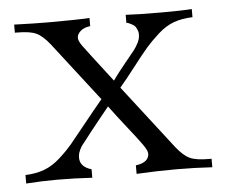

<svg xmlns="http://www.w3.org/2000/svg" viewBox="-39 -474 607 518"><g transform="rotate(-5 264.0 -215.0)"><path d="M12 0V-23Q41 -24 63.5 -32.5Q86 -41 107 -60Q128 -79 142.5 -96.5Q157 -114 185 -149Q213 -184 234 -209L111 -368Q92 -392 75 -400Q58 -408 23 -408H17V-430Q73 -428 110 -428Q184 -428 221 -430V-408Q204 -406 194.5 -397.5Q185 -389 185 -379Q185 -371 195 -357Q205 -343 272 -256Q287 -277 305.5 -299.5Q324 -322 331.5 -331.5Q339 -341 344.5 -352Q350 -363 350 -374Q350 -379 349 -382.5Q348 -386 346.5 -389Q345 -392 343.5 -394.5Q342 -397 339.5 -399Q337 -401 335 -402Q333 -403 330 -404.5Q327 -406 326 -406.5Q325 -407 322 -408H319V-430Q351 -428 416 -428Q471 -428 498 -430V-408Q469 -407 447 -399Q425 -391 404.5 -372.5Q384 -354 370 -338Q356 -322 331 -289.5Q306 -257 288 -236V-235L421 -63Q440 -39 457 -31Q474 -23 509 -23H516V0Q468 -3 419 -3Q365 -3 311 0V-23Q347 -28 347 -52Q347 -60 335 -77Q323 -94 296 -128Q269 -162 250 -188Q240 -176 228.5 -161.5Q217 -147 210.5 -139Q204 -131 196.5 -121.5Q189 -112 185 -106.5Q181 -101 176 -95Q171 -89 169 -85.5Q167 -82 165 -78Q163 -74 162 -70.5Q161 -67 160.5 -64Q160 -61 160 -57Q160 -32 191 -23V0Q143 -3 95 -3Q54 -3 12 0Z"/></g></svg>

Font: CMU Serif
Style: Roman
Weight: 500
Version: Version 0.7.0